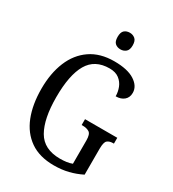

<svg xmlns="http://www.w3.org/2000/svg" viewBox="-219 -1041 1055 1170"><g transform="rotate(30 308.5 -456.0)"><path d="M346 10Q245 10 179 -36Q113 -82 80.5 -164.5Q48 -247 48 -358Q48 -466 82 -548.5Q116 -631 183.5 -677.5Q251 -724 350 -724Q444 -724 493.5 -692Q543 -660 543 -613Q543 -580 521 -561.5Q499 -543 463 -543Q463 -574 451.5 -603.5Q440 -633 414.5 -652.5Q389 -672 347 -672Q244 -672 198 -593Q152 -514 152 -358Q152 -206 198.5 -125Q245 -44 359 -44Q382 -44 404 -47Q426 -50 443 -57V-221Q443 -265 425 -276.5Q407 -288 378 -288H371V-329H598V-288H592Q567 -288 552.5 -276Q538 -264 538 -217V-35Q494 -13 447.5 -1.5Q401 10 346 10ZM345 -805Q322 -805 307 -818Q292 -831 292 -863Q292 -896 307 -909Q322 -922 345 -922Q366 -922 382 -909Q398 -896 398 -863Q398 -831 382 -818Q366 -805 345 -805Z"/></g></svg>

Font: Noto Serif Tamil Condensed
Style: Regular
Weight: 400
Width: 3
Designer: Indian Type Foundry, Tom Grace, and the Monotype Design Team
Foundry: Monotype Imaging Inc.
Version: Version 2.004; ttfautohint (v1.8.4.7-5d5b)